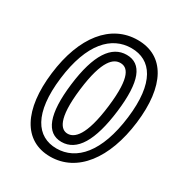

<svg xmlns="http://www.w3.org/2000/svg" viewBox="-169 -788 879 941"><g transform="rotate(30 271.0 -318.0)"><path d="M258 -13C146 -13 78 -110 104 -321C130 -531 220 -623 332 -623C444 -623 512 -530 486 -321C460 -110 370 -13 258 -13ZM251 37C403 37 509 -102 536 -321C563 -540 491 -673 339 -673C187 -673 81 -541 54 -321C27 -102 99 37 251 37ZM263 -53C350 -53 404 -143 426 -321C448 -500 414 -583 328 -583C243 -583 186 -500 164 -321C142 -142 177 -53 263 -53ZM269 -103C233 -103 192 -140 214 -321C236 -502 284 -533 321 -533C359 -533 398 -502 376 -321C354 -139 306 -103 269 -103Z"/></g></svg>

Font: Falling Sky
Style: OuObl
Weight: 400
Designer: Paul D. Hunt
Foundry: Adobe Systems Incorporated
Version: Version 1.02